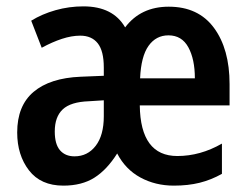

<svg xmlns="http://www.w3.org/2000/svg" viewBox="-20 -573 781 603"><path d="M510 -552Q603 -552 652 -485.5Q701 -419 701 -309V-242H419Q421 -83 537 -83Q609 -83 677 -122V-27Q643 -8 607 1Q571 10 526 10Q468 10 421 -15.5Q374 -41 348 -91Q316 -40 276.5 -15Q237 10 179 10Q108 10 71 -38Q34 -86 34 -157Q34 -241 85.5 -284.5Q137 -328 233 -332L306 -335V-361Q306 -413 287 -437Q268 -461 232 -461Q205 -461 174.5 -451Q144 -441 111 -423L78 -508Q112 -529 154.5 -541Q197 -553 242 -553Q335 -553 373 -487Q422 -552 510 -552ZM509 -462Q470 -462 446.5 -429Q423 -396 420 -327H592Q592 -387 571.5 -424.5Q551 -462 509 -462ZM259 -255Q202 -253 177 -229.5Q152 -206 152 -160Q152 -120 168.5 -101Q185 -82 214 -82Q255 -82 280.5 -115Q306 -148 306 -208V-258Z"/></svg>

Font: Noto Sans Georgian Condensed SemiBold
Style: Regular
Weight: 600
Width: 3
Designer: Monotype Design Team, Akaki Razmadze
Foundry: Google LLC
Version: Version 2.005; ttfautohint (v1.8.4.7-5d5b)